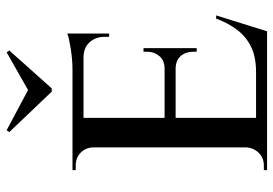

<svg xmlns="http://www.w3.org/2000/svg" viewBox="-146 -698 843 592"><g transform="rotate(-90 276.0 -401.5)"><path d="M209 -600V0H118V-600ZM466 -34 473 0H207V-34ZM424 -316V-282H207V-316ZM469 -600V-566H207V-600ZM525 -157 476 0H317L350 -34Q397 -34 428.5 -49.5Q460 -65 481 -93Q502 -121 515 -157ZM424 -284V-217H413V-228Q413 -251 399.5 -266.5Q386 -282 360 -282V-284ZM424 -381V-314H360V-316Q386 -316 399.5 -332Q413 -348 413 -370V-381ZM469 -569V-487H459V-500Q459 -529 442 -547.5Q425 -566 395 -566V-569ZM469 -616V-590L358 -600Q389 -600 423 -605.5Q457 -611 469 -616ZM120 -64 131 0H48V-10Q48 -10 54.5 -10Q61 -10 62 -10Q86 -10 101.5 -26Q117 -42 118 -64ZM120 -537H118Q117 -560 101.5 -575Q86 -590 62 -590Q61 -590 54.5 -590Q48 -590 48 -590V-600H131ZM417 -795 411 -803 295 -737 171 -803 165 -795 290 -664H300Z"/></g></svg>

Font: Cinzel Medium
Style: Regular
Weight: 500
Designer: Natanael Gama
Version: Version 2.000